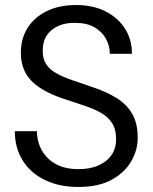

<svg xmlns="http://www.w3.org/2000/svg" viewBox="-20 -732 608 764"><path d="M292 12Q215 12 158 -16Q101 -44 70 -94Q39 -144 39 -210H127Q127 -169 146 -134.5Q165 -100 201.5 -79.5Q238 -59 293 -59Q339 -59 372.5 -74Q406 -89 424 -115.5Q442 -142 442 -178Q442 -219 424.5 -244.5Q407 -270 376.5 -286Q346 -302 307 -314.5Q268 -327 227 -341Q143 -370 103 -412.5Q63 -455 63 -522Q63 -578 89.5 -620.5Q116 -663 165.5 -687.5Q215 -712 283 -712Q350 -712 399.5 -687Q449 -662 477 -618.5Q505 -575 505 -518H417Q417 -549 402 -577Q387 -605 356.5 -623Q326 -641 279 -641Q242 -642 212.5 -629Q183 -616 166.5 -591.5Q150 -567 150 -530Q150 -497 164 -476Q178 -455 205 -440Q232 -425 269 -412.5Q306 -400 352 -384Q403 -367 443 -342.5Q483 -318 505.5 -280Q528 -242 528 -184Q528 -134 501.5 -89Q475 -44 423 -16Q371 12 292 12Z"/></svg>

Font: DM Sans 28pt
Style: Regular
Weight: 400
Version: Version 4.004;gftools[0.9.30]